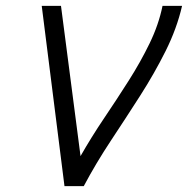

<svg xmlns="http://www.w3.org/2000/svg" viewBox="-20 -638 644 658"><path d="M201 0 123 -618H189L256 -103Q293 -168 336.5 -232.5Q380 -297 421 -361.5Q462 -426 493 -490Q524 -554 537 -618H604Q586 -540 547.5 -463Q509 -386 460 -309.5Q411 -233 360 -156Q309 -79 267 0Z"/></svg>

Font: Victor Mono Thin Light
Style: Italic
Weight: 300
Italic angle: -12°
Monospace: yes
Version: Version 1.561;gftools[0.9.30]